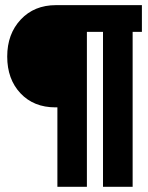

<svg xmlns="http://www.w3.org/2000/svg" viewBox="-20 -720 570 740"><path d="M377 0V-597.2H314.9V0H201.2V-306.2H193.8Q109.9 -306.2 58.8 -360.6Q7.8 -415 7.8 -502Q7.8 -588.9 59.8 -644.5Q111.8 -700.2 195.8 -700.2H526.9V-597.2H491.2V0Z"/></svg>

Font: TitilliumText25L
Style: 999 wt
Weight: 900
Designer: Accademia di Belle Arti di Urbino and others
Foundry: Accademia di Belle Arti di Urbino and others.
Version: Version 25.000